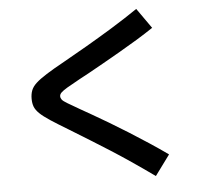

<svg xmlns="http://www.w3.org/2000/svg" viewBox="-59 -863 1118 1025"><g transform="rotate(-5 500.0 -350.0)"><path d="M735 99Q668 51 612 13Q556 -25 505 -57.5Q454 -90 403 -121.5Q352 -153 295 -188Q235 -224 198.5 -248Q162 -272 143 -290.5Q124 -309 117 -327Q110 -345 110 -370Q110 -395 117.5 -414.5Q125 -434 145 -452.5Q165 -471 202 -494.5Q239 -518 299 -551Q358 -584 427 -624Q496 -664 568.5 -708.5Q641 -753 708 -799L784 -691Q744 -664 696.5 -635Q649 -606 601 -578.5Q553 -551 509 -526Q465 -501 429.5 -481.5Q394 -462 373 -451Q329 -427 305.5 -413Q282 -399 272.5 -389.5Q263 -380 263 -370Q263 -360 269.5 -351.5Q276 -343 297 -330.5Q318 -318 363 -292Q386 -279 424.5 -257Q463 -235 511 -206.5Q559 -178 611.5 -145Q664 -112 716.5 -77.5Q769 -43 815 -10Z"/></g></svg>

Font: M PLUS 2
Style: Bold
Weight: 700
Designer: Coji Morishita
Foundry: UNDERFOREST DESIGN
Version: Version 1.001